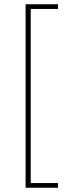

<svg xmlns="http://www.w3.org/2000/svg" viewBox="-20 -728 310 900"><path d="M100 152V-708H252V-686H124V130H252V152Z"/></svg>

Font: Source Sans 3 Variable
Style: Regular
Weight: 200
Designer: Paul D. Hunt
Foundry: Adobe Systems Incorporated
Version: Version 3.026